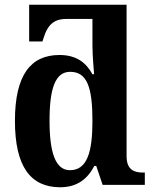

<svg xmlns="http://www.w3.org/2000/svg" viewBox="-20 -780 647 810"><path d="M234 10C306 10 350 -26 378 -80H386L413 0H591V-52H584C549 -52 514 -61 514 -121V-760H103V-605H159L165 -623C180 -672 206 -700 258 -700H370V-587C370 -544 377 -467 377 -467H370C343 -516 302 -548 231 -548C109 -548 43 -463 43 -270C43 -76 110 10 234 10ZM275 -62C214 -62 189 -136 189 -271C189 -409 214 -477 276 -477C348 -477 370 -410 370 -270C370 -139 348 -62 275 -62Z"/></svg>

Font: Noto Serif SemiCondensed
Style: Bold
Weight: 700
Width: 4
Designer: Monotype Design Team
Foundry: Monotype Imaging Inc.
Version: Version 2.015